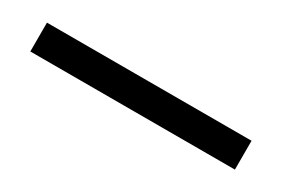

<svg xmlns="http://www.w3.org/2000/svg" viewBox="-3 -35 657 447"><g transform="rotate(30 325.0 189.0)"><path d="M50 150H600V227.5H50Z"/></g></svg>

Font: B612 Mono
Style: Regular
Weight: 400
Version: Version 1.005